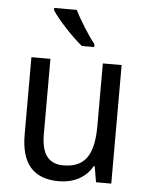

<svg xmlns="http://www.w3.org/2000/svg" viewBox="-54 -811 668 865"><g transform="rotate(5 279.5 -378.0)"><path d="M258 -766H156V-756C180 -717 251 -641 295 -606H351V-618C322 -655 280 -721 258 -766ZM481 -536H396V-255C396 -129 361 -63 259 -63C191 -63 159 -106 159 -195V-536H73V-186C73 -56 128 10 245 10C307 10 365 -16 395 -71H400L412 0H481Z"/></g></svg>

Font: Noto Sans Arabic SemCond
Style: Regular
Weight: 400
Width: 4
Designer: Monotype Design Team, Nadine Chahine, Nizar Qandah and Khaled Hosny
Foundry: Monotype Imaging Inc.
Version: Version 2.012